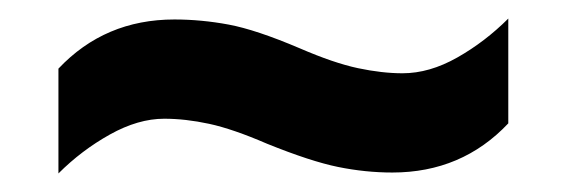

<svg xmlns="http://www.w3.org/2000/svg" viewBox="-20 -456 612 207"><path d="M268 -301Q231 -317 205.5 -322.5Q180 -328 157 -328Q129 -328 98.5 -311Q68 -294 43 -269V-382Q93 -435 168 -435Q197 -435 226.5 -429.5Q256 -424 303 -404Q340 -388 366 -382.5Q392 -377 414 -377Q443 -377 473 -394Q503 -411 528 -436V-323Q478 -270 403 -270Q374 -270 344.5 -276Q315 -282 268 -301Z"/></svg>

Font: Noto Sans Balinese
Style: Bold
Weight: 700
Designer: Aditya Bayu, David Williams
Foundry: David Williams
Version: Version 2.005; ttfautohint (v1.8.4.7-5d5b)